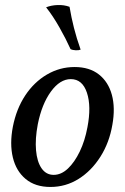

<svg xmlns="http://www.w3.org/2000/svg" viewBox="-20 -733 495 762"><path d="M180 9Q120 9 82 -22.5Q44 -54 31 -108Q18 -162 31 -230Q45 -301 80 -354Q115 -407 166 -437Q217 -467 276 -467Q335 -467 372.5 -437.5Q410 -408 424 -356.5Q438 -305 426 -238Q414 -167 378.5 -111Q343 -55 292 -23Q241 9 180 9ZM193 -39Q223 -39 249.5 -64Q276 -89 296.5 -131.5Q317 -174 327 -228Q343 -311 325 -365Q307 -419 261 -419Q218 -419 182 -369.5Q146 -320 130 -240Q119 -182 123 -136.5Q127 -91 145 -65Q163 -39 193 -39ZM256 -706Q263 -664 273.5 -622.5Q284 -581 300 -536Q293 -533 280.5 -533.5Q268 -534 260 -538Q242 -578 216 -624Q190 -670 163 -704Q183 -712 208.5 -713Q234 -714 256 -706Z"/></svg>

Font: Vollkorn
Style: Italic
Weight: 400
Italic angle: -11°
Designer: Friedrich Althausen
Foundry: Friedrich Althausen
Version: Version 5.001